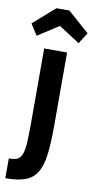

<svg xmlns="http://www.w3.org/2000/svg" viewBox="-121 -811 514 1035"><g transform="rotate(10 135.5 -293.0)"><path d="M72.9 -542.7V-134.1Q72.9 -66.6 70.4 -25.6Q67.9 15.4 58.8 37.7Q49.7 60 33.3 67.2Q16.9 74.4 -12 74.4V182.4Q55.3 182.4 96.1 167.6Q137 152.7 159.9 115.9Q182.9 79 190.6 15.4Q198.3 -48.1 198.3 -145.6V-542.7ZM100 -767.7 -18 -663.7 20.7 -603 135.6 -677.1 250.4 -603 289.1 -663.7 171.1 -767.7Z"/></g></svg>

Font: Secuela Black
Style: Regular
Weight: 900
Designer: Fernando Haro
Foundry: deFharo
Version: Version 1.704